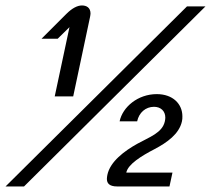

<svg xmlns="http://www.w3.org/2000/svg" viewBox="-20 -673 762 693"><path d="M655 -650 0 0H66.7L721.7 -650ZM275.8 -653.3C259.2 -653.3 240 -643.3 219.2 -622.5L130 -533.3H188.3L230.8 -575L177.5 -325H244.2L305 -611.7C305.8 -616.7 306.7 -620.8 306.7 -624.2C306.7 -645.8 291.7 -653.3 275.8 -653.3ZM575 -235C565.8 -193.3 519.2 -178.3 475.8 -154.2C429.2 -128.3 377.5 -90 367.5 -41.7C366.7 -36.7 365.8 -32.5 365.8 -27.5C365.8 -12.5 373.3 0 403.3 0H591.7L602.5 -50H435.8C441.7 -80 490 -110 538.3 -135C582.5 -158.3 626.7 -189.2 636.7 -235C638.3 -240.8 638.3 -247.5 638.3 -253.3C638.3 -297.5 604.2 -333.3 545.8 -333.3C477.5 -333.3 422.5 -286.7 411.7 -235H475C481.7 -266.7 505.8 -287.5 535.8 -287.5C560 -287.5 576.7 -272.5 576.7 -248.3C576.7 -244.2 575.8 -239.2 575 -235Z"/></svg>

Font: BoonHome
Style: Bold Oblique
Weight: 700
Italic angle: -12°
Designer: Sungsit Sawaiwan
Foundry: Sungsit Sawaiwan
Version: Version 0.2